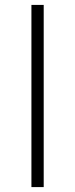

<svg xmlns="http://www.w3.org/2000/svg" viewBox="-20 -762 307 782"><path d="M108 0H158V-742H108Z"/></svg>

Font: Chess Sans Light
Style: Regular
Weight: 300
Designer: Wolf Bōese
Foundry: Wolf Bōese
Version: Version 7.223;Glyphs 3.3 (3306)